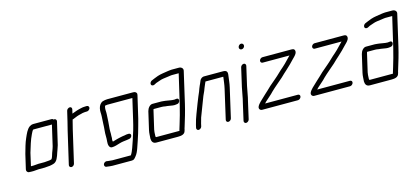

<svg xmlns="http://www.w3.org/2000/svg" viewBox="-63 -1166 3938 1805"><g transform="rotate(-15 1906.5 -264.0)"><path d="M84 -11C89 -10 95 -10 104 -10H127C142 -10 163 -14 178 -14H235C245 -14 260 -17 271 -17C276 -18 281 -18 285 -18C295 -19 312 -23 322 -26C360 -36 373 -80 387 -123L395 -145C401 -162 403 -166 409 -187L460 -405C463 -418 453 -430 440 -430C438 -430 436 -430 433 -429C429 -435 424 -438 416 -438H235C225 -438 214 -434 201 -426C171 -404 156 -365 139 -327C120 -285 107 -234 93 -185L60 -43C56 -27 68 -11 84 -11ZM247 -64H188C174 -64 153 -60 139 -60H114L142 -183C160 -242 176 -299 200 -348C204 -356 218 -388 226 -388H406L360 -189C355 -170 353 -168 347 -150L339 -129C333 -111 328 -88 318 -74C312 -72 301 -68 295 -68C280 -68 262 -64 247 -64Z M578 -476 554 -374C549 -351 540 -319 534 -294L461 21C458 34 467 46 481 46C495 46 508 34 511 21L584 -295C590 -319 599 -353 604 -374L607 -384C611 -384 615 -385 618 -387C640 -397 669 -408 695 -413C706 -416 719 -420 730 -420C735 -421 740 -421 746 -421H756C769 -421 784 -433 787 -446C790 -459 781 -471 768 -471H758C751 -471 745 -471 740 -470C733 -470 725 -469 717 -467C684 -461 649 -449 619 -437L628 -476C631 -489 624 -501 610 -501C596 -501 581 -489 578 -476Z M796 128 806 129C816 131 846 134 857 134H1045C1066 134 1074 121 1085 108C1103 87 1113 63 1123 35C1138 -10 1153 -50 1167 -97C1179 -142 1193 -184 1204 -230L1255 -449C1257 -458 1256 -465 1251 -471C1241 -483 1232 -483 1207 -483H970C956 -483 938 -480 926 -476C904 -469 887 -446 881 -419C874 -388 880 -370 878 -341C876 -314 876 -293 874 -267C874 -229 866 -184 868 -150V-128C867 -121 867 -116 867 -112L866 -98C863 -70 869 -36 896 -35C925 -35 950 -45 974 -52C999 -60 1024 -62 1049 -65C1058 -66 1066 -67 1073 -69C1085 -70 1099 -83 1100 -97C1102 -125 1063 -118 1037 -112L1021 -110C1007 -106 984 -104 970 -99L955 -95C946 -92 929 -87 921 -85H918C916 -91 915 -99 916 -106L918 -120V-139L919 -161C919 -177 918 -186 919 -205C925 -256 926 -300 929 -349C931 -375 925 -393 931 -419C932 -423 933 -427 935 -430C940 -431 952 -433 958 -433H1201L1154 -230C1141 -172 1122 -107 1103 -52C1085 -4 1073 46 1048 84H869C862 84 833 81 825 80L815 78C808 77 802 79 795 83C773 97 778 124 796 128Z M1314 -274 1274 -101C1267 -71 1269 -46 1266 -20C1267 7 1277 30 1312 30H1522C1555 30 1588 24 1595 -8C1598 -15 1599 -21 1600 -27C1601 -32 1603 -39 1606 -46C1626 -109 1648 -183 1664 -252L1734 -556C1739 -578 1721 -595 1696 -595H1626C1614 -595 1599 -592 1588 -591C1553 -585 1519 -582 1486 -571C1462 -561 1441 -555 1419 -544C1397 -531 1395 -503 1415 -498C1429 -494 1443 -506 1454 -511C1479 -518 1504 -531 1531 -534C1549 -536 1564 -539 1583 -541C1594 -542 1604 -545 1615 -545H1682L1614 -253C1600 -194 1581 -128 1565 -76L1557 -50C1554 -41 1552 -34 1550 -27L1549 -20H1324C1318 -20 1317 -26 1317 -30C1319 -47 1317 -66 1321 -84C1321 -90 1323 -96 1324 -101L1364 -274C1365 -277 1366 -279 1367 -281H1444C1450 -281 1456 -281 1461 -280L1479 -277C1486 -276 1492 -276 1500 -275C1522 -273 1543 -266 1566 -266C1577 -266 1585 -268 1594 -269C1615 -271 1628 -301 1615 -314C1606 -323 1593 -316 1577 -316C1549 -316 1523 -324 1496 -327L1478 -329C1470 -330 1462 -331 1455 -331H1369C1344 -331 1321 -303 1314 -274Z M1757 -7 1763 -34C1764 -39 1766 -48 1770 -59C1773 -70 1775 -79 1778 -88C1801 -151 1828 -216 1851 -279C1858 -296 1865 -308 1871 -323C1874 -335 1882 -349 1885 -359C1890 -374 1899 -389 1905 -405H2078C2078 -404 2077 -402 2078 -401C2073 -365 2070 -331 2061 -292L1996 -8C1993 5 2001 17 2015 17C2029 17 2043 5 2046 -8L2111 -292C2120 -330 2123 -370 2128 -405C2134 -441 2123 -455 2087 -455H1910C1883 -457 1864 -438 1856 -411C1855 -408 1853 -404 1851 -399C1847 -389 1847 -390 1843 -382C1835 -364 1829 -348 1822 -328C1817 -313 1810 -303 1804 -286C1796 -268 1788 -246 1780 -226C1758 -164 1729 -102 1713 -34L1707 -7C1704 6 1713 18 1726 18C1739 18 1754 6 1757 -7Z M2264 -448 2222 -265C2211 -217 2206 -170 2193 -122L2155 45C2152 58 2161 70 2174 70C2187 70 2202 58 2205 45L2243 -122C2256 -169 2261 -217 2272 -265L2314 -448C2317 -461 2308 -473 2295 -473C2282 -473 2267 -461 2264 -448ZM2290 -636C2287 -621 2297 -609 2312 -609C2326 -609 2339 -620 2342 -634C2345 -649 2334 -662 2320 -662C2306 -662 2293 -650 2290 -636Z M2470 -437H2731C2718 -423 2712 -417 2696 -401C2679 -383 2660 -363 2641 -347C2609 -321 2576 -285 2544 -259C2526 -244 2500 -221 2482 -206C2459 -185 2438 -162 2415 -143C2395 -125 2377 -108 2357 -88C2345 -75 2333 -63 2326 -46C2319 -26 2333 -10 2351 -10H2700C2713 -10 2728 -22 2731 -36C2734 -50 2725 -60 2712 -60H2393C2398 -65 2404 -71 2409 -77C2436 -103 2464 -123 2489 -151C2527 -188 2568 -220 2607 -255C2629 -275 2647 -295 2669 -313C2698 -338 2727 -369 2753 -396L2765 -408C2781 -424 2803 -447 2794 -472C2789 -485 2778 -487 2758 -487H2481C2468 -487 2454 -475 2451 -462C2448 -449 2457 -437 2470 -437Z M2977 -437H3238C3225 -423 3219 -417 3203 -401C3186 -383 3167 -363 3148 -347C3116 -321 3083 -285 3051 -259C3033 -244 3007 -221 2989 -206C2966 -185 2945 -162 2922 -143C2902 -125 2884 -108 2864 -88C2852 -75 2840 -63 2833 -46C2826 -26 2840 -10 2858 -10H3207C3220 -10 3235 -22 3238 -36C3241 -50 3232 -60 3219 -60H2900C2905 -65 2911 -71 2916 -77C2943 -103 2971 -123 2996 -151C3034 -188 3075 -220 3114 -255C3136 -275 3154 -295 3176 -313C3205 -338 3234 -369 3260 -396L3272 -408C3288 -424 3310 -447 3301 -472C3296 -485 3285 -487 3265 -487H2988C2975 -487 2961 -475 2958 -462C2955 -449 2964 -437 2977 -437Z M3392 -274 3352 -101C3345 -71 3347 -46 3344 -20C3345 7 3355 30 3390 30H3600C3633 30 3666 24 3673 -8C3676 -15 3677 -21 3678 -27C3679 -32 3681 -39 3684 -46C3704 -109 3726 -183 3742 -252L3812 -556C3817 -578 3799 -595 3774 -595H3704C3692 -595 3677 -592 3666 -591C3631 -585 3597 -582 3564 -571C3540 -561 3519 -555 3497 -544C3475 -531 3473 -503 3493 -498C3507 -494 3521 -506 3532 -511C3557 -518 3582 -531 3609 -534C3627 -536 3642 -539 3661 -541C3672 -542 3682 -545 3693 -545H3760L3692 -253C3678 -194 3659 -128 3643 -76L3635 -50C3632 -41 3630 -34 3628 -27L3627 -20H3402C3396 -20 3395 -26 3395 -30C3397 -47 3395 -66 3399 -84C3399 -90 3401 -96 3402 -101L3442 -274C3443 -277 3444 -279 3445 -281H3522C3528 -281 3534 -281 3539 -280L3557 -277C3564 -276 3570 -276 3578 -275C3600 -273 3621 -266 3644 -266C3655 -266 3663 -268 3672 -269C3693 -271 3706 -301 3693 -314C3684 -323 3671 -316 3655 -316C3627 -316 3601 -324 3574 -327L3556 -329C3548 -330 3540 -331 3533 -331H3447C3422 -331 3399 -303 3392 -274Z"/></g></svg>

Font: Electronic
Style: BookIt
Weight: 400
Version: Version 1.011